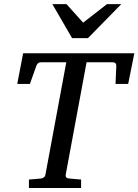

<svg xmlns="http://www.w3.org/2000/svg" viewBox="-20 -936 689 956"><path d="M618.2 -518.1H555.2L559.1 -606Q560.5 -626 540 -626H411.1L307.1 -65.9Q305.7 -58.6 309.6 -53.2Q313.5 -47.9 327.1 -46.9L383.8 -42V0H124V-42L182.1 -46.9Q190.9 -47.9 197.8 -52.5Q204.6 -57.1 206.1 -65.9L310.1 -626H185.1Q166 -626 160.2 -606L128.9 -518.1H65.9L95.2 -670.9H648.9ZM418 -746.1H338.9L240.7 -915.5H311L394 -823.2L512.7 -915.5H584Z"/></svg>

Font: Charis SIL Phon
Style: Italic
Weight: 400
Italic angle: -11°
Foundry: SIL International
Version: Version 5.000